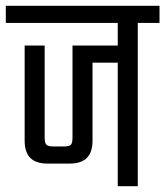

<svg xmlns="http://www.w3.org/2000/svg" viewBox="-40 -642 570 662"><path d="M366 -592H435V0H366ZM-20 -622H510V-563H-20ZM45 -485H114V-168Q114 -149 120 -143Q126 -137 145 -137H179Q199 -137 204.5 -143Q210 -149 210 -168V-485H404V-426H279V-157Q279 -117 259.5 -97.5Q240 -78 200 -78H124Q84 -78 64.5 -97.5Q45 -117 45 -157Z"/></svg>

Font: Teko Light Light
Style: Regular
Weight: 300
Version: Version 2.000;gftools[0.9.28.dev9+g7d2139d.d20230707]